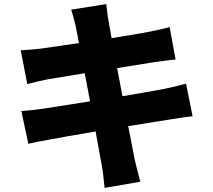

<svg xmlns="http://www.w3.org/2000/svg" viewBox="-20 -845 1040 936"><path d="M84 -304 118 -144C141 -150 179 -157 224 -165C265 -173 351 -188 446 -204L477 -34C483 -4 485 32 490 71L664 41C655 6 645 -31 638 -61L605 -230L805 -262C843 -268 889 -276 919 -278L887 -437C858 -429 816 -419 777 -411C735 -403 660 -390 577 -376L551 -513L732 -542C764 -546 810 -553 836 -555L807 -713C779 -705 734 -695 701 -689C669 -683 601 -671 524 -659L509 -743C504 -768 501 -805 498 -825L327 -798C335 -773 342 -748 349 -718L365 -635L179 -608C148 -604 116 -602 81 -600L113 -435C150 -445 177 -451 211 -458L393 -488L419 -351L196 -316C162 -311 112 -305 84 -304Z"/></svg>

Font: Noto Sans KR Black
Style: Regular
Weight: 900
Designer: Ryoko NISHIZUKA 西塚涼子 (kana, bopomofo & ideographs); Paul D. Hunt (Latin, Greek & Cyrillic); Sandoll Communications 산돌커뮤니
Foundry: Adobe
Version: Version 2.004;hotconv 1.0.118;makeotfexe 2.5.65603